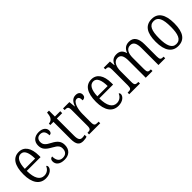

<svg xmlns="http://www.w3.org/2000/svg" viewBox="205 -1723 2798 2798"><g transform="rotate(-45 1604.5 -324.0)"><path d="M240 10C338 10 386 -47 386 -87C386 -103 379 -112 370 -117C351 -73 313 -35 252 -35C169 -35 120 -109 119 -266H403V-299C403 -456 340 -545 231 -545C114 -545 48 -451 48 -263C48 -89 118 10 240 10ZM332 -307H120C124 -430 160 -504 232 -504C302 -504 331 -425 332 -307Z M625 10C722 10 780 -47 780 -140C780 -212 746 -257 661 -301C585 -340 555 -369 555 -423C555 -472 582 -507 635 -507C690 -507 720 -471 720 -398C752 -398 767 -417 767 -451C767 -501 725 -544 640 -544C553 -544 496 -494 496 -410C496 -332 534 -294 627 -242C701 -202 721 -173 721 -126C721 -65 689 -28 626 -28C559 -28 529 -77 529 -153C506 -153 482 -138 482 -96C482 -38 526 10 625 10Z M1010 10C1042 10 1069 4 1087 -2V-42C1068 -37 1053 -35 1032 -35C989 -35 969 -63 969 -143V-496H1079V-536H969V-658H929C924 -606 916 -576 900 -557C886 -539 864 -528 834 -525V-496H899V-144C899 -29 934 10 1010 10Z M1137 0H1367V-33H1346C1299 -33 1280 -40 1280 -105V-279C1280 -374 1311 -494 1374 -494C1413 -494 1422 -466 1422 -417C1463 -417 1483 -440 1483 -475C1483 -517 1456 -545 1402 -545C1333 -545 1301 -492 1280 -435H1277L1267 -536H1136V-503H1141C1192 -503 1209 -496 1209 -431V-108C1209 -40 1190 -33 1142 -33H1137Z M1735 10C1833 10 1881 -47 1881 -87C1881 -103 1874 -112 1865 -117C1846 -73 1808 -35 1747 -35C1664 -35 1615 -109 1614 -266H1898V-299C1898 -456 1835 -545 1726 -545C1609 -545 1543 -451 1543 -263C1543 -89 1613 10 1735 10ZM1827 -307H1615C1619 -430 1655 -504 1727 -504C1797 -504 1826 -425 1827 -307Z M1965 0H2186V-33H2181C2130 -33 2113 -40 2113 -105V-325C2113 -415 2143 -496 2219 -496C2281 -496 2305 -447 2305 -352V0H2444V-33H2440C2391 -33 2376 -41 2376 -107V-339C2376 -424 2402 -496 2479 -496C2543 -496 2567 -444 2567 -352V0H2706V-33H2703C2653 -33 2638 -40 2638 -105V-357C2638 -485 2590 -545 2502 -545C2441 -545 2395 -518 2369 -449H2365C2347 -515 2307 -545 2244 -545C2183 -545 2141 -520 2115 -453H2111L2103 -536H1975V-503H1979C2026 -503 2042 -495 2042 -429V-107C2042 -41 2026 -33 1976 -33H1965Z M2968 10C3095 10 3161 -78 3161 -268C3161 -455 3093 -545 2971 -545C2841 -545 2777 -454 2777 -268C2777 -79 2849 10 2968 10ZM2970 -31C2884 -31 2849 -114 2849 -268C2849 -424 2881 -503 2970 -503C3057 -503 3089 -425 3089 -268C3089 -115 3058 -31 2970 -31Z"/></g></svg>

Font: Noto Serif Armenian Condensed Light
Style: Regular
Weight: 300
Width: 3
Designer: Monotype Design Team
Foundry: Monotype Imaging Inc.
Version: Version 2.008